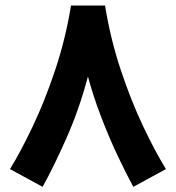

<svg xmlns="http://www.w3.org/2000/svg" viewBox="-20 -666 653 713"><path d="M243.7 -645.5H370.1Q390.1 -521.5 428.2 -407Q466.3 -292.5 511.2 -197.8Q556.2 -103 596.2 -38.1L475.1 27.8Q447.8 -22 416 -89.6Q384.3 -157.2 355.2 -232.9Q326.2 -308.6 306.6 -381.8Q273.9 -259.3 226.8 -153.1Q179.7 -46.9 138.2 27.8L17.1 -38.1Q57.1 -103 102.1 -197.8Q147 -292.5 185.3 -407.2Q223.6 -522 243.7 -645.5Z"/></svg>

Font: Vazirmatn RD ExtraBold
Style: Regular
Weight: 800
Designer: Saber Rastikerdar
Foundry: Saber Rastikerdar
Version: Version 32.102